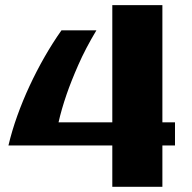

<svg xmlns="http://www.w3.org/2000/svg" viewBox="-20 -723 743 743"><path d="M657.2 -160.2H608.4V0H414.6V-160.2H12.7Q25.9 -216.3 46.9 -274.9Q67.9 -333.5 94.5 -390.6Q121.1 -447.8 152.3 -502.4Q183.6 -557.1 217.8 -605.5H353Q311 -535.6 283 -471.7Q254.9 -407.7 237.8 -357.9Q217.8 -299.8 206.5 -249.5H414.6V-703.1H608.4V-249.5H657.2Z"/></svg>

Font: Aclonica
Style: Regular
Weight: 400
Designer: Astigmatic (AOETI)
Foundry: Astigmatic (AOETI)
Version: Version 1.000